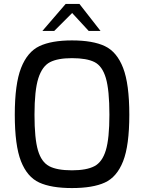

<svg xmlns="http://www.w3.org/2000/svg" viewBox="-20 -948 730 974"><path d="M55 -366Q55 -522 87 -603.5Q119 -685 180 -714Q241 -743 345 -743Q451 -743 512 -714Q573 -685 604.5 -603.5Q636 -522 636 -366Q636 -210 604.5 -130Q573 -50 512 -22Q451 6 345 6Q240 6 179 -22Q118 -50 86.5 -130Q55 -210 55 -366ZM535 -366Q535 -491 517 -552Q499 -613 459.5 -633Q420 -653 345 -653Q273 -653 233.5 -632.5Q194 -612 174.5 -551Q155 -490 155 -366Q155 -245 172.5 -185.5Q190 -126 229.5 -105Q269 -84 345 -84Q419 -84 459 -105Q499 -126 517 -186Q535 -246 535 -366ZM313 -928H383L490 -791H430L346 -882L255 -791H195Z"/></svg>

Font: Exo Medium
Style: Regular
Weight: 500
Designer: Natanael Gama
Foundry: Natanael Gama
Version: Version 1.500; ttfautohint (v1.6)